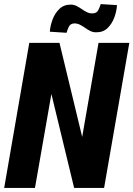

<svg xmlns="http://www.w3.org/2000/svg" viewBox="-20 -921 654 941"><path d="M613.8 -710.9 490.2 0H343.3L231.9 -460.4L151.4 0H0.5L123.5 -710.9H271.5L382.8 -250L462.9 -710.9ZM473.6 -900.9 553.2 -896Q551.8 -866.7 540.5 -835.9Q529.3 -805.2 507.6 -783.7Q485.8 -762.2 450.7 -762.7Q435.1 -762.7 421.6 -769.5Q408.2 -776.4 396 -785.2Q383.8 -793.9 370.8 -800.3Q357.9 -806.6 343.3 -806.2Q324.7 -805.2 317.4 -790Q310.1 -774.9 306.2 -760.3L224.1 -765.6Q226.1 -793.9 237.5 -825Q249 -856 271.2 -877.4Q293.5 -898.9 328.1 -898.4Q343.3 -897.9 356.4 -891.1Q369.6 -884.3 382.1 -875.5Q394.5 -866.7 407.5 -860.6Q420.4 -854.5 435.5 -855.5Q454.1 -856.4 461.7 -871.3Q469.2 -886.2 473.6 -900.9Z"/></svg>

Font: Roboto Condensed ExtraBold
Style: Italic
Weight: 800
Italic angle: -12°
Designer: Christian Robertson
Foundry: Google
Version: Version 3.008; 2023